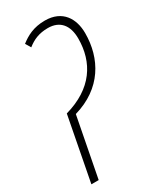

<svg xmlns="http://www.w3.org/2000/svg" viewBox="-187 -783 695 842"><g transform="rotate(-30 160.5 -362.0)"><path d="M75 -323 13 0H50L108 -301C257 -344 321 -460 321 -588C321 -661 284 -724 195 -724C137 -724 100 -703 69 -679L85 -652C114 -675 145 -689 190 -689C252 -689 283 -648 283 -583C283 -462 221 -364 75 -323Z"/></g></svg>

Font: Noto Sans ExtraCondensed ExtraLight
Style: Italic
Weight: 200
Width: 2
Italic angle: -12°
Designer: Monotype Design Team
Foundry: Monotype Imaging Inc.
Version: Version 2.013